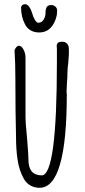

<svg xmlns="http://www.w3.org/2000/svg" viewBox="-20 -876 401 911"><path d="M94 -26Q70 -68 63 -121Q56 -167 56 -231Q53 -339 53 -495L52 -572Q51 -578 51 -592Q49 -630 49 -638Q58 -659 70 -659Q82 -659 91.5 -641Q101 -623 101 -602V-330Q101 -290 108 -224Q115 -142 115 -118Q115 -44 178 -44Q250 -44 250 -582V-638V-647Q249 -650 249 -655Q249 -667 254.5 -672.5Q260 -678 276 -678Q289 -678 296.5 -670.5Q304 -663 306 -653Q307 -647 307 -630Q307 -614 304 -579Q300 -550 300 -529Q300 -506 298 -488L296 -446V-438Q297 -434 297 -429Q297 15 168 15Q144 15 125 4.5Q106 -6 94 -26ZM98 -762Q80 -797 80 -841Q80 -847 85.5 -851.5Q91 -856 99 -856Q110 -856 119 -843Q128 -830 133 -812Q138 -794 146 -781Q154 -768 162 -768Q178 -768 187 -783Q196 -798 196 -814Q196 -834 202 -843Q208 -852 224 -852Q235 -852 243 -844.5Q251 -837 251 -827Q251 -814 249 -802Q241 -766 220 -744Q199 -722 165 -722Q142 -722 124.5 -732.5Q107 -743 98 -762Z"/></svg>

Font: Amatic SC
Style: Bold
Weight: 700
Designer: Multiple Designers
Foundry: Vernon Adams
Version: Version 2.505